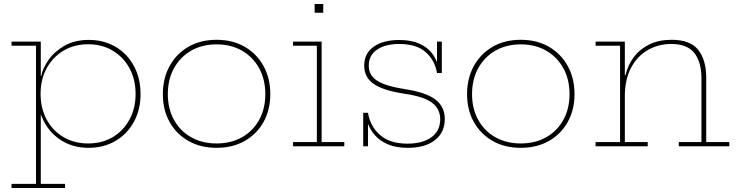

<svg xmlns="http://www.w3.org/2000/svg" viewBox="-20 -735 3710 965"><path d="M38 210V189H161V-505H38V-526H185V-312L184 -283V-245L185 -222V189H307V210ZM425 8Q352 8 295 -25.2Q238 -58.5 204.8 -117.2Q171.5 -176 168 -253L184 -263Q184 -191 214.2 -134.8Q244.5 -78.5 298.5 -46.2Q352.5 -14 423 -14Q493.5 -14 547.2 -46.2Q601 -78.5 631.2 -134.8Q661.5 -191 661.5 -263Q661.5 -335.5 631 -391.8Q600.5 -448 546.8 -480.2Q493 -512.5 423 -512.5Q353 -512.5 299 -480.2Q245 -448 214.5 -391.8Q184 -335.5 184 -263L181 -353H187Q195 -393 224.8 -435Q254.5 -477 305.5 -505.8Q356.5 -534.5 427.5 -534.5Q484 -534.5 531.5 -514.5Q579 -494.5 613.8 -458Q648.5 -421.5 667.5 -371.8Q686.5 -322 686.5 -263Q686.5 -184.5 653.2 -123.2Q620 -62 561 -27Q502 8 425 8Z M1068.5 8Q988 8 927.2 -26.5Q866.5 -61 832.5 -121.8Q798.5 -182.5 798.5 -262Q798.5 -341.5 832.5 -403.2Q866.5 -465 927.2 -500Q988 -535 1068.5 -535Q1149 -535 1209.8 -500Q1270.5 -465 1304.5 -403.2Q1338.5 -341.5 1338.5 -262Q1338.5 -182.5 1304.5 -121.8Q1270.5 -61 1209.8 -26.5Q1149 8 1068.5 8ZM1068.5 -14Q1141.5 -14 1196.8 -45.5Q1252 -77 1282.8 -133Q1313.5 -189 1313.5 -262Q1313.5 -335 1282.8 -391.5Q1252 -448 1196.8 -480Q1141.5 -512 1068.5 -512Q995.5 -512 940.2 -480Q885 -448 854.2 -391.5Q823.5 -335 823.5 -262Q823.5 -189 854.2 -133Q885 -77 940.2 -45.5Q995.5 -14 1068.5 -14Z M1596.5 -21H1710.5V0H1452.5V-21H1572.5V-505H1452.5V-526H1596.5ZM1561.5 -715H1604.5V-671H1561.5Z M2030.5 8Q1970 8 1929.8 -9.5Q1889.5 -27 1865.8 -53.8Q1842 -80.5 1831.5 -109H1823.5L1829.5 -168Q1841 -99 1890.8 -56Q1940.5 -13 2027.5 -13Q2103.5 -13 2148 -45Q2192.5 -77 2192.5 -136Q2192.5 -188 2151 -219Q2109.5 -250 2012.5 -264Q1906 -280 1858.2 -313.2Q1810.5 -346.5 1810.5 -405Q1810.5 -466.5 1858.2 -500.2Q1906 -534 1985.5 -534Q2046 -534 2085 -516.8Q2124 -499.5 2145.2 -474.5Q2166.5 -449.5 2174.5 -426H2182.5L2176.5 -368Q2165.5 -432.5 2119.2 -473.2Q2073 -514 1986.5 -514Q1917.5 -514 1875.5 -485.8Q1833.5 -457.5 1833.5 -405Q1833.5 -355.5 1877 -328.5Q1920.5 -301.5 2015.5 -287Q2122 -270.5 2168.8 -234.5Q2215.5 -198.5 2215.5 -137Q2215.5 -69 2165.8 -30.5Q2116 8 2030.5 8ZM1805.5 0V-168H1829.5V0ZM2176.5 -368V-526H2200.5V-368Z M2597.5 8Q2517 8 2456.2 -26.5Q2395.5 -61 2361.5 -121.8Q2327.5 -182.5 2327.5 -262Q2327.5 -341.5 2361.5 -403.2Q2395.5 -465 2456.2 -500Q2517 -535 2597.5 -535Q2678 -535 2738.8 -500Q2799.5 -465 2833.5 -403.2Q2867.5 -341.5 2867.5 -262Q2867.5 -182.5 2833.5 -121.8Q2799.5 -61 2738.8 -26.5Q2678 8 2597.5 8ZM2597.5 -14Q2670.5 -14 2725.8 -45.5Q2781 -77 2811.8 -133Q2842.5 -189 2842.5 -262Q2842.5 -335 2811.8 -391.5Q2781 -448 2725.8 -480Q2670.5 -512 2597.5 -512Q2524.5 -512 2469.2 -480Q2414 -448 2383.2 -391.5Q2352.5 -335 2352.5 -262Q2352.5 -189 2383.2 -133Q2414 -77 2469.2 -45.5Q2524.5 -14 2597.5 -14Z M3120.5 -21H3235.5V0H2973.5V-21H3096.5V-505H2973.5V-526H3120.5ZM3505.5 -21V-342Q3505.5 -422.5 3470 -468.2Q3434.5 -514 3353.5 -514Q3289.5 -514 3236.5 -483.8Q3183.5 -453.5 3152 -394.8Q3120.5 -336 3120.5 -251L3113.5 -357H3123.5Q3135.5 -408 3165.8 -448.2Q3196 -488.5 3243.8 -511.8Q3291.5 -535 3355.5 -535Q3449.5 -535 3489.5 -484.2Q3529.5 -433.5 3529.5 -344V-21H3645.5V0H3391.5V-21Z"/></svg>

Font: Hepta Slab ExtraLight ExtraLight
Style: Regular
Weight: 250
Version: Version 1.102